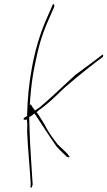

<svg xmlns="http://www.w3.org/2000/svg" viewBox="-20 -761 522 934"><path d="M147 -433C166 -526 179 -581 215 -662L243 -726C246 -734 244 -739 240 -741C238 -743 233 -733 232 -728L204 -664C141 -519 115 -347 112 -204V-197L98 -188C94 -186 94 -182 96 -180L95 -179C96 -178 108 -178 112 -180L111 -178C114 -160 112 -139 112 -119C115 -45 126 68 129 127V141C127 152 130 153 131 153C132 153 137 148 139 136L138 124C135 65 126 -47 124 -123L122 -192C132 -195 139 -202 147 -209L154 -200C188 -149 218 -101 254 -50C279 -21 297 -8 303 0C310 4 316 5 317 4C321 1 313 -6 311 -8H310V-11C307 -15 289 -31 261 -58C239 -86 220 -112 207 -136C193 -165 178 -184 165 -206L158 -215C167 -222 168 -226 178 -231C202 -249 229 -272 257 -299C305 -348 389 -414 444 -457L480 -484C481 -485 480 -483 481 -484C482 -491 482 -495 481 -496C480 -496 477 -494 473 -491L439 -465C415 -447 384 -424 347 -397C290 -346 230 -286 172 -238C167 -234 157 -229 151 -224L149 -225C145 -230 142 -234 138 -240L131 -252H124L125 -254C127 -267 126 -280 128 -292C132 -345 139 -392 147 -433ZM129 127Z"/></svg>

Font: Stray Cat
Style: HlCnObl
Weight: 100
Version: Version 1.0